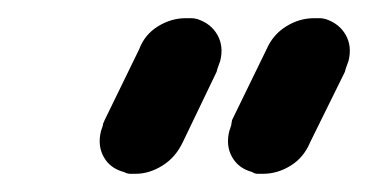

<svg xmlns="http://www.w3.org/2000/svg" viewBox="-20 -749 404 211"><path d="M133 -695Q139 -711 153.5 -720Q168 -729 184 -729H191Q193 -729 197 -728Q212 -723 219 -710.5Q226 -698 222 -682Q221 -679 220 -676.5Q219 -674 218 -670L181 -593Q173 -576 158.5 -567Q144 -558 129 -558H123Q120 -558 116 -560Q101 -564 94 -576.5Q87 -589 91 -605L93 -611Q93 -613 95 -617ZM273 -695Q280 -711 294.5 -720Q309 -729 325 -729H332Q334 -729 338 -728Q353 -723 360 -710.5Q367 -698 363 -682Q362 -679 361 -676.5Q360 -674 359 -670L321 -593Q314 -576 299.5 -567Q285 -558 269 -558H263Q260 -558 257 -560Q242 -564 235 -576.5Q228 -589 232 -605L234 -611L235 -617Z"/></svg>

Font: VDS
Style: Italic
Weight: 400
Designer: artmaker
Foundry: artmaker
Version: Version 1.000 2009 initial release